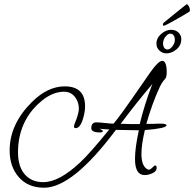

<svg xmlns="http://www.w3.org/2000/svg" viewBox="-20 -794 906 896"><path d="M186 82Q111 82 68 33Q25 -16 25 -92Q25 -214 128 -317Q202 -391 282 -391Q377 -391 377 -298Q377 -270 367 -239Q354 -196 333 -196Q325 -196 325 -205Q325 -209 337 -239Q348 -270 348 -287Q348 -319 329 -342.5Q310 -366 279 -366Q226 -366 174 -323Q151 -304 132.5 -282Q114 -260 100 -234Q64 -167 64 -84Q64 -22 91 14Q123 56 182 56Q256 56 354 -36Q401 -80 490 -190Q486 -190 478 -190.5Q470 -191 457 -192L447 -193H445Q460 -186 460 -182Q460 -176 446 -176Q406 -176 406 -196Q406 -223 430 -223Q443 -223 470 -220Q497 -217 510 -217Q529 -240 550.5 -269.5Q572 -299 597 -335L681 -456Q719 -510 737 -510Q758 -510 758 -456Q758 -432 749 -424Q737 -412 726 -389Q707 -348 691.5 -305Q676 -262 663 -216H697Q701 -216 705.5 -216.5Q710 -217 717 -217H731Q757 -217 757 -209Q757 -195 656 -187Q648 -153 644 -125.5Q640 -98 640 -76Q640 -19 668 -4Q672 -2 674 -2Q681 -2 691 -12Q701 -22 704 -22Q711 -22 711 -10Q711 6 690 15Q672 23 655 23Q610 23 610 -52Q610 -104 628 -186L521 -188Q319 82 186 82ZM632 -215Q654 -306 691 -402Q652 -356 615 -309.5Q578 -263 543 -216H561Q569 -216 575.5 -215.5Q582 -215 587 -215ZM757 -545Q738 -545 724 -558Q710 -571 710 -590Q710 -616 732 -635.5Q754 -655 779 -655Q799 -655 812.5 -642.5Q826 -630 826 -611Q826 -582 803.5 -563.5Q781 -545 757 -545ZM762 -563Q773 -563 784.5 -577.5Q796 -592 796 -608Q796 -620 790.5 -628.5Q785 -637 774 -637Q765 -637 754.5 -625.5Q744 -614 742 -600Q741 -598 741 -595Q741 -592 741 -590Q741 -579 746.5 -571Q752 -563 762 -563ZM744 -674Q740 -674 740 -679Q740 -684 744 -688Q749 -692 766 -706Q783 -720 803 -736Q823 -752 834 -761Q841 -766 845.5 -770Q850 -774 851 -774Q856 -774 860.5 -766.5Q865 -759 866 -750.5Q867 -742 863 -739Q852 -732 834 -721.5Q816 -711 796.5 -700Q777 -689 762.5 -681.5Q748 -674 744 -674Z"/></svg>

Font: Petemoss
Style: Regular
Weight: 400
Designer: Robert E. Leuschke
Foundry: Robert E. Leuschke
Version: Version 1.010; ttfautohint (v1.8.3)